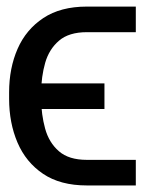

<svg xmlns="http://www.w3.org/2000/svg" viewBox="-20 -566 442 586"><path d="M245.1 -78.1H394.5V0H245.1Q164.1 0 111.6 -35.4Q59.1 -70.8 33.4 -130.9Q7.8 -190.9 7.8 -264.6V-284.2Q7.8 -357.9 33.7 -417Q59.6 -476.1 112.3 -511Q165 -545.9 245.1 -545.9H394.5V-467.8H245.1Q190.4 -467.8 160.2 -441.9Q129.9 -416 117.9 -374.3Q106 -332.5 105.5 -284.2V-264.6Q106 -216.3 117.7 -173.6Q129.4 -130.9 159.7 -104.5Q189.9 -78.1 245.1 -78.1ZM298.8 -311.5V-233.4H30.3V-311.5Z"/></svg>

Font: Inter Tight
Style: Regular
Weight: 400
Designer: Rasmus Andersson
Foundry: rsms
Version: Version 3.002